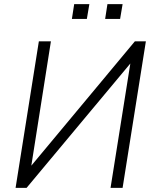

<svg xmlns="http://www.w3.org/2000/svg" viewBox="-20 -904 743 924"><path d="M55 0 167 -705H225L127 -83H111L629 -705H682L570 0H512L611 -622H627L108 0ZM486 -813 497 -884H570L558 -813ZM326 -813 337 -884H410L398 -813Z"/></svg>

Font: Nunito Sans 10pt SemiCondensed Light
Style: Italic
Weight: 300
Width: 4
Italic angle: -9°
Designer: Vernon Adams
Foundry: Vernon Adams
Version: Version 3.101;gftools[0.9.27]